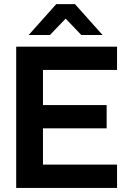

<svg xmlns="http://www.w3.org/2000/svg" viewBox="-20 -918 627 938"><path d="M189.9 -576.2V-404.8H501V-291H189.9V-113.8H551.8V0H59.1V-689.9H551.8V-576.2ZM254.9 -897.9H346.2L481 -747.1H377L300.8 -827.1L224.1 -747.1H120.1Z"/></svg>

Font: D-DIN Exp
Style: DINExp-Bold
Weight: 700
Width: 7
Designer: Charles Nix
Foundry: Datto Inc.
Version: Version 1.00